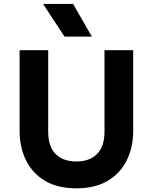

<svg xmlns="http://www.w3.org/2000/svg" viewBox="-20 -960 791 994"><path d="M375.5 15Q278.5 15 213.2 -23.8Q148 -62.5 114.8 -129.8Q81.5 -197 81.5 -283V-700H229.5V-279Q229.5 -201 268.2 -162.5Q307 -124 375.5 -124Q443.5 -124 482.2 -162.5Q521 -201 521 -279V-700H669.5V-283Q669.5 -197.5 636.2 -130Q603 -62.5 537.5 -23.8Q472 15 375.5 15ZM314 -770.5 203 -939.5H358.5L455.5 -770.5Z"/></svg>

Font: Geologica Thin Roman SemiBold
Style: Regular
Weight: 600
Version: Version 1.010;gftools[0.9.28]